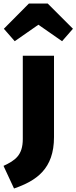

<svg xmlns="http://www.w3.org/2000/svg" viewBox="-78 -851 436 1095"><path d="M6 -616 141 -710 276 -616 338 -687 194 -831H87L-56 -687ZM230 -533H52V-58C52 34 9 64 -58 95L2 224C130 180 230 112 230 -69Z"/></svg>

Font: Fira Sans ExtraBold
Style: Regular
Weight: 800
Designer: bBox Type GmbH & Carrois Corporate GbR & Edenspiekermann AG
Foundry: bBox Type GmbH & Carrois Corporate GbR & Edenspiekermann AG
Version: Version 4.300;PS 004.300;hotconv 1.0.88;makeotf.lib2.5.64775